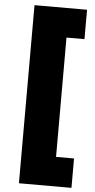

<svg xmlns="http://www.w3.org/2000/svg" viewBox="-64 -817 529 1074"><g transform="rotate(5 200.0 -280.0)"><path d="M279 -615V55H380V220H85V-780H380V-615Z"/></g></svg>

Font: Jost* Black
Style: Regular
Weight: 900
Version: Version 3.7